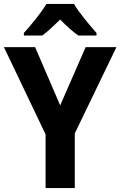

<svg xmlns="http://www.w3.org/2000/svg" viewBox="-20 -953 610 973"><path d="M355 -933H215C191 -891 136 -824 101 -786V-773H194C223 -794 251 -821 285 -854C317 -821 347 -794 377 -773H469V-786C433 -827 381 -888 355 -933ZM285 -419 158 -714H0L211 -272V0H359V-277L570 -714H414Z"/></svg>

Font: Noto Sans Khmer SemiCondensed
Style: Bold
Weight: 700
Width: 4
Designer: Danh Hong and the Monotype Design Team
Foundry: Monotype Imaging Inc.
Version: Version 2.004